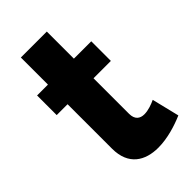

<svg xmlns="http://www.w3.org/2000/svg" viewBox="-218 -760 837 837"><g transform="rotate(-45 201.0 -341.0)"><path d="M395 -28 364 -155C345 -146 318 -136 294 -136C267 -136 248 -150 248 -185V-404H355V-525H248V-692H88V-525H21V-404H88V-130C88 -28 154 10 234 10C291 10 351 -9 395 -28Z"/></g></svg>

Font: FIGSv2-sans-serif ExtraBold
Style: Regular
Weight: 800
Designer: Matt McInerney, Pablo Impallari, Rodrigo Fuenzalida,Mirko Velimirovic
Foundry: Matt McInerney, Pablo Impallari, Rodrigo Fuenzalida
Version: Version 4.021;hotconv 1.0.109;makeotfexe 2.5.65596